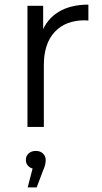

<svg xmlns="http://www.w3.org/2000/svg" viewBox="-20 -550 441 832"><path d="M99 0V-525H167V-382L160 -407Q182 -467 234 -498.5Q286 -530 363 -530V-461Q359 -461 355 -461.5Q351 -462 347 -462Q264 -462 217 -411.5Q170 -361 170 -268V0ZM100 262 128 154 135 182Q116 182 104 171Q92 160 92 143Q92 126 104 115Q116 104 135 104Q155 104 166.5 115.5Q178 127 178 143Q178 153 175.5 164Q173 175 167 188L139 262Z"/></svg>

Font: MOST Montserrat
Style: Regular
Weight: 400
Designer: Julieta Ulanovsky
Foundry: Julieta Ulanovsky
Version: Version 8.000;March 11, 2024;FontCreator 15.0.0.2926 64-bit